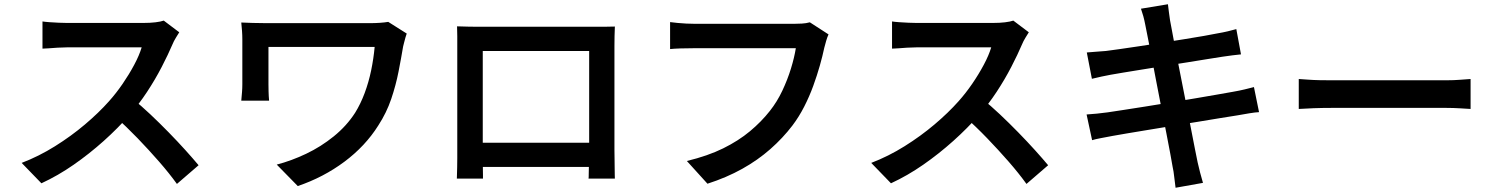

<svg xmlns="http://www.w3.org/2000/svg" viewBox="-20 -827 7040 904"><path d="M824 -675Q819 -667 808.5 -650Q798 -633 792 -618Q772 -571 741.5 -512Q711 -453 672.5 -394.5Q634 -336 591 -287Q536 -224 468.5 -163.5Q401 -103 327 -51.5Q253 0 175 36L82 -60Q163 -91 239 -138.5Q315 -186 380 -241Q445 -296 493 -350Q527 -388 557.5 -432.5Q588 -477 612 -522Q636 -567 647 -604Q638 -604 610.5 -604Q583 -604 546.5 -604Q510 -604 470.5 -604Q431 -604 394.5 -604Q358 -604 331 -604Q304 -604 294 -604Q274 -604 251 -602.5Q228 -601 209 -599.5Q190 -598 180 -598V-726Q192 -724 213.5 -722.5Q235 -721 257 -720Q279 -719 294 -719Q306 -719 334 -719Q362 -719 399.5 -719Q437 -719 477 -719Q517 -719 554 -719Q591 -719 618 -719Q645 -719 656 -719Q687 -719 712 -722Q737 -725 751 -730ZM604 -362Q644 -330 687.5 -289Q731 -248 774 -204Q817 -160 853.5 -119.5Q890 -79 915 -49L813 39Q777 -11 729 -66Q681 -121 628 -176Q575 -231 521 -279Z M1895 -669Q1893 -663 1889 -650.5Q1885 -638 1882.5 -626Q1880 -614 1878 -608Q1869 -554 1856.5 -490Q1844 -426 1822 -361Q1800 -296 1761 -236Q1700 -139 1601.5 -65.5Q1503 8 1382 49L1283 -52Q1352 -70 1421.5 -103Q1491 -136 1551.5 -185Q1612 -234 1652 -296Q1678 -338 1697 -389Q1716 -440 1727.5 -495.5Q1739 -551 1744 -606Q1731 -606 1701.5 -606Q1672 -606 1631 -606Q1590 -606 1544 -606Q1498 -606 1451.5 -606Q1405 -606 1363.5 -606Q1322 -606 1290.5 -606Q1259 -606 1244 -606Q1244 -597 1244 -580Q1244 -563 1244 -542Q1244 -521 1244 -499.5Q1244 -478 1244 -460Q1244 -442 1244 -430Q1244 -419 1244.5 -397Q1245 -375 1247 -353H1116Q1118 -375 1119.5 -393.5Q1121 -412 1121 -430Q1121 -444 1121 -472Q1121 -500 1121 -533Q1121 -566 1121 -595.5Q1121 -625 1121 -642Q1121 -661 1119.5 -681.5Q1118 -702 1116 -721Q1140 -720 1170 -719Q1200 -718 1234 -718Q1242 -718 1269.5 -718Q1297 -718 1336 -718Q1375 -718 1421.5 -718Q1468 -718 1514.5 -718Q1561 -718 1603.5 -718Q1646 -718 1677 -718Q1708 -718 1722 -718Q1745 -718 1767.5 -719.5Q1790 -721 1808 -724Z M2132 -703Q2162 -702 2187.5 -701.5Q2213 -701 2233 -701Q2247 -701 2280.5 -701Q2314 -701 2359 -701Q2404 -701 2455.5 -701Q2507 -701 2558.5 -701Q2610 -701 2654.5 -701Q2699 -701 2732 -701Q2765 -701 2779 -701Q2797 -701 2823 -701Q2849 -701 2875 -702Q2874 -681 2873.5 -656.5Q2873 -632 2873 -610Q2873 -598 2873 -568.5Q2873 -539 2873 -498Q2873 -457 2873 -410.5Q2873 -364 2873 -317.5Q2873 -271 2873 -230Q2873 -189 2873 -160Q2873 -131 2873 -120Q2873 -106 2873.5 -84.5Q2874 -63 2874 -41.5Q2874 -20 2874.5 -4Q2875 12 2875 14H2751Q2752 11 2752 -10.5Q2752 -32 2753 -60.5Q2754 -89 2754 -115Q2754 -126 2754 -157Q2754 -188 2754 -231Q2754 -274 2754 -322.5Q2754 -371 2754 -418Q2754 -465 2754 -503Q2754 -541 2754 -564Q2754 -587 2754 -587H2253Q2253 -587 2253 -564.5Q2253 -542 2253 -503.5Q2253 -465 2253 -418.5Q2253 -372 2253 -323.5Q2253 -275 2253 -232Q2253 -189 2253 -158Q2253 -127 2253 -115Q2253 -98 2253 -77Q2253 -56 2253.5 -36.5Q2254 -17 2254 -3Q2254 11 2254 14H2131Q2131 11 2131.5 -3.5Q2132 -18 2132.5 -39.5Q2133 -61 2133 -82.5Q2133 -104 2133 -121Q2133 -132 2133 -161.5Q2133 -191 2133 -232Q2133 -273 2133 -320Q2133 -367 2133 -413.5Q2133 -460 2133 -500.5Q2133 -541 2133 -570Q2133 -599 2133 -610Q2133 -631 2133 -656.5Q2133 -682 2132 -703ZM2799 -155V-41H2193V-155Z M3881 -665Q3875 -652 3870 -635Q3865 -618 3861 -602Q3853 -564 3840 -518Q3827 -472 3809 -422.5Q3791 -373 3766.5 -325Q3742 -277 3711 -236Q3666 -177 3607 -125Q3548 -73 3474.5 -32Q3401 9 3311 38L3214 -69Q3313 -93 3385 -128.5Q3457 -164 3511 -209Q3565 -254 3605 -305Q3639 -348 3663.5 -400Q3688 -452 3704 -504Q3720 -556 3727 -600Q3712 -600 3676 -600Q3640 -600 3592 -600Q3544 -600 3491.5 -600Q3439 -600 3390 -600Q3341 -600 3303 -600Q3265 -600 3248 -600Q3215 -600 3184.5 -599Q3154 -598 3135 -596V-723Q3150 -721 3170 -719Q3190 -717 3211 -716Q3232 -715 3248 -715Q3263 -715 3293 -715Q3323 -715 3363 -715Q3403 -715 3447.5 -715Q3492 -715 3535.5 -715Q3579 -715 3617.5 -715Q3656 -715 3683.5 -715Q3711 -715 3722 -715Q3736 -715 3755.5 -716Q3775 -717 3793 -722Z M4824 -675Q4819 -667 4808.5 -650Q4798 -633 4792 -618Q4772 -571 4741.5 -512Q4711 -453 4672.5 -394.5Q4634 -336 4591 -287Q4536 -224 4468.5 -163.5Q4401 -103 4327 -51.5Q4253 0 4175 36L4082 -60Q4163 -91 4239 -138.5Q4315 -186 4380 -241Q4445 -296 4493 -350Q4527 -388 4557.5 -432.5Q4588 -477 4612 -522Q4636 -567 4647 -604Q4638 -604 4610.5 -604Q4583 -604 4546.5 -604Q4510 -604 4470.5 -604Q4431 -604 4394.5 -604Q4358 -604 4331 -604Q4304 -604 4294 -604Q4274 -604 4251 -602.5Q4228 -601 4209 -599.5Q4190 -598 4180 -598V-726Q4192 -724 4213.5 -722.5Q4235 -721 4257 -720Q4279 -719 4294 -719Q4306 -719 4334 -719Q4362 -719 4399.5 -719Q4437 -719 4477 -719Q4517 -719 4554 -719Q4591 -719 4618 -719Q4645 -719 4656 -719Q4687 -719 4712 -722Q4737 -725 4751 -730ZM4604 -362Q4644 -330 4687.5 -289Q4731 -248 4774 -204Q4817 -160 4853.5 -119.5Q4890 -79 4915 -49L4813 39Q4777 -11 4729 -66Q4681 -121 4628 -176Q4575 -231 4521 -279Z M5372 -712Q5368 -733 5363 -751Q5358 -769 5352 -786L5479 -807Q5481 -792 5483.5 -770.5Q5486 -749 5489 -731Q5492 -718 5498.5 -680.5Q5505 -643 5515.5 -589Q5526 -535 5538.5 -472Q5551 -409 5563.5 -345Q5576 -281 5587 -224Q5598 -167 5606.5 -124Q5615 -81 5619 -62Q5624 -40 5630.5 -14.5Q5637 11 5644 34L5515 57Q5511 30 5508.5 5Q5506 -20 5501 -42Q5498 -60 5490.5 -101Q5483 -142 5472 -198Q5461 -254 5448.5 -317.5Q5436 -381 5424 -444Q5412 -507 5401.5 -562Q5391 -617 5383 -656.5Q5375 -696 5372 -712ZM5097 -580Q5119 -582 5141 -583.5Q5163 -585 5187 -587Q5209 -590 5249.5 -595.5Q5290 -601 5341.5 -609Q5393 -617 5448.5 -625.5Q5504 -634 5556 -642.5Q5608 -651 5649 -658Q5690 -665 5713 -670Q5737 -674 5760.5 -679.5Q5784 -685 5801 -690L5823 -571Q5808 -570 5783 -566.5Q5758 -563 5736 -560Q5710 -556 5666.5 -549Q5623 -542 5570.5 -533.5Q5518 -525 5462.5 -516.5Q5407 -508 5356.5 -499.5Q5306 -491 5267.5 -485Q5229 -479 5209 -475Q5187 -471 5166.5 -466.5Q5146 -462 5121 -456ZM5096 -288Q5116 -289 5144.5 -292Q5173 -295 5195 -298Q5222 -302 5267.5 -309Q5313 -316 5370 -325Q5427 -334 5487.5 -344Q5548 -354 5605 -363.5Q5662 -373 5709.5 -381.5Q5757 -390 5786 -395Q5815 -400 5840 -406Q5865 -412 5884 -417L5908 -299Q5889 -298 5862 -293.5Q5835 -289 5807 -284Q5774 -279 5725.5 -271Q5677 -263 5619.5 -253.5Q5562 -244 5502 -234.5Q5442 -225 5386.5 -215.5Q5331 -206 5287 -199Q5243 -192 5218 -187Q5187 -181 5162.5 -176.5Q5138 -172 5122 -167Z M6095 -455Q6112 -454 6138.5 -452Q6165 -450 6194 -449.5Q6223 -449 6249 -449Q6272 -449 6308 -449Q6344 -449 6388 -449Q6432 -449 6479.5 -449Q6527 -449 6574.5 -449Q6622 -449 6664 -449Q6706 -449 6738.5 -449Q6771 -449 6790 -449Q6826 -449 6855.5 -451.5Q6885 -454 6904 -455V-314Q6887 -315 6854.5 -317Q6822 -319 6790 -319Q6772 -319 6739 -319Q6706 -319 6663.5 -319Q6621 -319 6574 -319Q6527 -319 6479.5 -319Q6432 -319 6388 -319Q6344 -319 6308 -319Q6272 -319 6249 -319Q6207 -319 6164.5 -317.5Q6122 -316 6095 -314Z"/></svg>

Font: Noto Sans JP Thin SemiBold
Style: Regular
Weight: 600
Version: Version 2.004-H2;hotconv 1.0.118;makeotfexe 2.5.65603